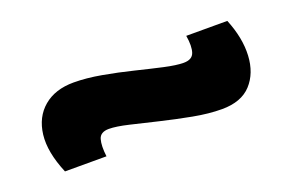

<svg xmlns="http://www.w3.org/2000/svg" viewBox="-40 -524 609 400"><g transform="rotate(-20 264.0 -323.5)"><path d="M404 -244Q375 -244 340.5 -250.5Q306 -257 272.5 -265Q239 -273 211.5 -279.5Q184 -286 168 -286Q149 -286 145 -272Q141 -258 144 -234H52Q31 -284 35.5 -321.5Q40 -359 65.5 -380.5Q91 -402 132 -402Q160 -402 193.5 -396Q227 -390 259.5 -382Q292 -374 319 -368Q346 -362 362 -362Q381 -362 385.5 -375.5Q390 -389 386 -413H477Q495 -369 493 -330.5Q491 -292 469 -268Q447 -244 404 -244Z"/></g></svg>

Font: Bricolage Grotesque 96pt ExtraBold
Style: Bold
Weight: 700
Version: Version 1.001;gftools[0.9.33.dev8+g029e19f]